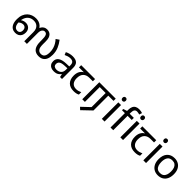

<svg xmlns="http://www.w3.org/2000/svg" viewBox="386 -2485 4417 4417"><g transform="rotate(45 2594.5 -276.5)"><path d="M249 12Q196 12 152 -14Q108 -40 82.5 -96.5Q57 -153 57 -242Q57 -323 81 -384Q105 -445 147 -485.5Q189 -526 243.5 -546Q298 -566 359 -566Q411 -566 452.5 -551.5Q494 -537 527.5 -507Q561 -477 587 -430L558 -433Q567 -468 588 -498.5Q609 -529 641.5 -547.5Q674 -566 719 -566Q756 -566 785.5 -555Q815 -544 837 -521Q863 -494 876 -452.5Q889 -411 889 -343V-255Q889 -200 897 -160.5Q905 -121 930 -95Q945 -79 966 -70.5Q987 -62 1015 -62Q1049 -62 1076 -78Q1103 -94 1119 -132Q1135 -170 1135 -237Q1135 -303 1118.5 -359Q1102 -415 1074 -461.5Q1046 -508 1009 -547L1087 -600Q1149 -521 1185.5 -434Q1222 -347 1222 -244Q1222 -159 1197.5 -102Q1173 -45 1126 -16.5Q1079 12 1009 12Q966 12 930.5 -0.5Q895 -13 869 -38Q848 -58 833 -88.5Q818 -119 810 -159.5Q802 -200 802 -250V-288Q802 -353 797.5 -390Q793 -427 783 -449Q773 -473 755 -483.5Q737 -494 714 -494Q693 -494 677.5 -485Q662 -476 652 -463Q637 -444 630 -417.5Q623 -391 623 -351V0H537V-293Q537 -356 520 -393.5Q503 -431 477 -453Q449 -476 420.5 -484Q392 -492 355 -492Q286 -492 237 -458.5Q188 -425 162 -366.5Q136 -308 136 -232Q136 -168 151.5 -129Q167 -90 193.5 -73Q220 -56 253 -56Q279 -56 298.5 -67.5Q318 -79 329 -101Q340 -123 340 -155Q340 -205 314 -231.5Q288 -258 247 -258Q207 -258 172 -237Q137 -216 108 -184L93 -248Q123 -283 167.5 -305.5Q212 -328 261 -328Q333 -328 377.5 -284Q422 -240 422 -165Q422 -110 401 -70Q380 -30 341.5 -9Q303 12 249 12Z M1573 -545Q1671 -545 1718 -502Q1765 -459 1765 -365V0H1701L1684 -76H1680Q1657 -47 1632.5 -27.5Q1608 -8 1576.5 1Q1545 10 1500 10Q1452 10 1413.5 -7Q1375 -24 1353 -59.5Q1331 -95 1331 -149Q1331 -229 1394 -272.5Q1457 -316 1588 -320L1679 -323V-355Q1679 -422 1650 -448Q1621 -474 1568 -474Q1526 -474 1488 -461.5Q1450 -449 1417 -433L1390 -499Q1425 -518 1473 -531.5Q1521 -545 1573 -545ZM1599 -259Q1499 -255 1460.5 -227Q1422 -199 1422 -148Q1422 -103 1449.5 -82Q1477 -61 1520 -61Q1588 -61 1633 -98.5Q1678 -136 1678 -214V-262Z M2147 10Q2029 10 1964 -57Q1899 -124 1899 -245Q1899 -325 1928 -380.5Q1957 -436 2011 -465H1852V-537H2304V-465H2191Q2097 -465 2043.5 -411.5Q1990 -358 1990 -252Q1990 -165 2033 -114.5Q2076 -64 2156 -64Q2193 -64 2227 -73.5Q2261 -83 2293 -99V-21Q2264 -5 2229 2.5Q2194 10 2147 10Z M2567 212 2510 159 2703 -24V-482H2510V0H2424V-554H2959V-482H2789V0Z M3149 -536V0H3061V-536ZM3106 -737Q3126 -737 3141.5 -723.5Q3157 -710 3157 -681Q3157 -653 3141.5 -639Q3126 -625 3106 -625Q3084 -625 3069 -639Q3054 -653 3054 -681Q3054 -710 3069 -723.5Q3084 -737 3106 -737Z M3566 -468H3431V0H3343V-468H3249V-509L3343 -539V-570Q3343 -639 3363.5 -682Q3384 -725 3423 -745Q3462 -765 3517 -765Q3549 -765 3575.5 -759.5Q3602 -754 3621 -747L3598 -678Q3582 -683 3561 -688Q3540 -693 3518 -693Q3474 -693 3452.5 -663.5Q3431 -634 3431 -571V-536H3566Z M3751 -536V0H3663V-536ZM3708 -737Q3728 -737 3743.5 -723.5Q3759 -710 3759 -681Q3759 -653 3743.5 -639Q3728 -625 3708 -625Q3686 -625 3671 -639Q3656 -653 3656 -681Q3656 -710 3671 -723.5Q3686 -737 3708 -737Z M4137 10Q4019 10 3954 -57Q3889 -124 3889 -245Q3889 -325 3918 -380.5Q3947 -436 4001 -465H3842V-537H4294V-465H4181Q4087 -465 4033.5 -411.5Q3980 -358 3980 -252Q3980 -165 4023 -114.5Q4066 -64 4146 -64Q4183 -64 4217 -73.5Q4251 -83 4283 -99V-21Q4254 -5 4219 2.5Q4184 10 4137 10Z M4499 -536V0H4411V-536ZM4456 -737Q4476 -737 4491.5 -723.5Q4507 -710 4507 -681Q4507 -653 4491.5 -639Q4476 -625 4456 -625Q4434 -625 4419 -639Q4404 -653 4404 -681Q4404 -710 4419 -723.5Q4434 -737 4456 -737Z M5135 -269Q5135 -180 5104.5 -117.5Q5074 -55 5018 -22.5Q4962 10 4885 10Q4814 10 4758.5 -22.5Q4703 -55 4671 -117.5Q4639 -180 4639 -269Q4639 -402 4706 -474Q4773 -546 4888 -546Q4961 -546 5016.5 -513.5Q5072 -481 5103.5 -419.5Q5135 -358 5135 -269ZM4730 -269Q4730 -206 4746.5 -159.5Q4763 -113 4798 -88Q4833 -63 4887 -63Q4941 -63 4976 -88Q5011 -113 5027.5 -159.5Q5044 -206 5044 -269Q5044 -333 5027 -378Q5010 -423 4975.5 -447.5Q4941 -472 4886 -472Q4804 -472 4767 -418Q4730 -364 4730 -269Z"/></g></svg>

Font: tamil15
Style: Book
Weight: 400
Designer: Jelle Bosma - Monotype Design Team
Foundry: Monotype Imaging Inc.
Version: Version 2.003